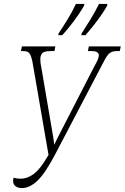

<svg xmlns="http://www.w3.org/2000/svg" viewBox="-20 -951 637 981"><path d="M92 10Q73 10 60 1Q47 -8 47 -27Q47 -33 49 -43Q66 -38 84 -38Q121 -38 153.5 -63Q186 -88 219 -145L228 -159L146 -634Q140 -664 131.5 -677Q123 -690 100 -690H87L92 -714H263L258 -690H239Q203 -690 194.5 -677.5Q186 -665 186 -651Q186 -641 187 -630.5Q188 -620 190 -613L251 -256Q253 -243 254.5 -232.5Q256 -222 257 -211Q263 -223 267.5 -233Q272 -243 279 -256L462 -612Q472 -629 478.5 -644Q485 -659 485 -668Q485 -690 448 -690H429L434 -714H597L592 -690H577Q553 -690 539.5 -679Q526 -668 509 -634L259 -157Q210 -64 170.5 -27Q131 10 92 10ZM397 -780Q418 -812 442 -851.5Q466 -891 486 -931H528V-923Q516 -901 497 -873.5Q478 -846 456.5 -819Q435 -792 416 -771H395ZM279 -780Q301 -812 325 -851.5Q349 -891 368 -931H411L410 -923Q398 -901 379 -873.5Q360 -846 338.5 -819Q317 -792 298 -771H278Z"/></svg>

Font: Noto Serif ExtraCondensed ExtraLight
Style: Italic
Weight: 200
Width: 2
Italic angle: -12°
Designer: Monotype Design Team
Foundry: Monotype Imaging Inc.
Version: Version 2.014; ttfautohint (v1.8.4.7-5d5b)